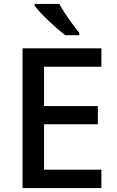

<svg xmlns="http://www.w3.org/2000/svg" viewBox="-20 -961 597 981"><path d="M498 0H95V-714H498V-620H205V-419H480V-326H205V-94H498ZM283 -941Q295 -919 313 -891.5Q331 -864 350.5 -838Q370 -812 385 -793V-781H313Q295 -795 272.5 -814.5Q250 -834 227.5 -855.5Q205 -877 186.5 -897Q168 -917 157 -931V-941Z"/></svg>

Font: Noto Sans Adlam Unjoined Medium
Style: Regular
Weight: 500
Version: Version 3.001